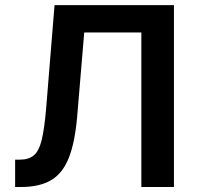

<svg xmlns="http://www.w3.org/2000/svg" viewBox="-20 -748 789 768"><path d="M40.5 0V-109.4H60.1Q95.2 -109.4 115.7 -127Q136.2 -144.5 147 -189Q157.7 -233.4 164.6 -314.5L198.2 -727.5H675.8V0H545.4V-618.2H316.9L288.6 -280.8Q279.3 -175.3 254.2 -114Q229 -52.7 182.9 -26.4Q136.7 0 64.5 0Z"/></svg>

Font: Inter SemiBold
Style: Regular
Weight: 600
Designer: Rasmus Andersson
Foundry: rsms
Version: Version 4.001;git-9221beed3